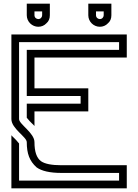

<svg xmlns="http://www.w3.org/2000/svg" viewBox="-20 -1020 748 1040"><path d="M125 -250C125 -187.6 140 -147.9 178.1 -113.5C205.2 -93.8 250 -83.3 312.5 -83.3H625V-41.7H83.3V-242.7C60.5 -271.3 49 -277.8 41.7 -287.5V0H666.7V-125H312.5C259.4 -125 222.9 -132.3 202.1 -146.9C178.1 -164.6 166.7 -199 166.7 -250C166.7 -300 83.3 -347.3 83.3 -375V-791.7H625V-750H125V-500H416.7V-458.3H125V-382.3C147.9 -353.7 159.4 -347.2 166.7 -337.5V-416.7H458.3V-541.7H166.7V-708.3H666.7V-833.3H41.7V-375C41.7 -323.2 125 -278.3 125 -250ZM520.8 -875C537.5 -875 553.1 -881.3 564.6 -893.8C577.1 -904.2 583.3 -918.8 583.3 -937.5V-1000H458.3V-937.5C458.3 -901.9 487.8 -875 520.8 -875ZM520.8 -916.7C510.4 -916.7 500 -925 500 -937.5V-958.3H541.7V-937.5C541.7 -927.1 533.3 -916.7 520.8 -916.7ZM187.5 -875C204.2 -875 219.8 -881.3 231.3 -893.8C243.8 -904.2 250 -918.8 250 -937.5V-1000H125V-937.5C125 -901.9 154.5 -875 187.5 -875ZM187.5 -916.7C177.1 -916.7 166.7 -925 166.7 -937.5V-958.3H208.3V-937.5C208.3 -927.1 200 -916.7 187.5 -916.7Z"/></svg>

Font: Sportrop
Style: Regular
Weight: 500
Version: Version 0.9